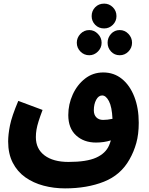

<svg xmlns="http://www.w3.org/2000/svg" viewBox="-20 -852 824 1060"><path d="M339 188Q277 188 220.5 173Q164 158 120 127Q76 96 50.5 46.5Q25 -3 25 -71Q25 -109 35 -159.5Q45 -210 81 -295L215 -245Q201 -208 193 -182.5Q185 -157 181.5 -136.5Q178 -116 178 -95Q178 -30 226 6Q274 42 358 42Q458 42 510.5 18.5Q563 -5 582 -49Q588 -63 592 -77Q554 -65 510 -65Q443 -65 400 -104.5Q357 -144 357 -217Q357 -276 381.5 -330Q406 -384 449.5 -418Q493 -452 550 -452Q609 -452 653 -416.5Q697 -381 721.5 -318Q746 -255 746 -174Q746 -111 732.5 -62.5Q719 -14 695 28Q647 114 554 151Q461 188 339 188ZM498 -243Q498 -218 512 -204Q526 -190 549 -190Q561 -190 574 -191.5Q587 -193 601 -196Q598 -262 581.5 -293.5Q565 -325 544 -325Q524 -325 511 -301Q498 -277 498 -243ZM555 -695Q525 -695 505.5 -715Q486 -735 486 -763Q486 -792 505.5 -812Q525 -832 555 -832Q583 -832 603 -812Q623 -792 623 -763Q623 -735 603 -715Q583 -695 555 -695ZM473 -547Q444 -547 424 -567.5Q404 -588 404 -616Q404 -644 424 -665Q444 -686 473 -686Q500 -686 520.5 -665Q541 -644 541 -616Q541 -588 520.5 -567.5Q500 -547 473 -547ZM641 -547Q612 -547 593 -567.5Q574 -588 574 -616Q574 -644 593 -665Q612 -686 641 -686Q669 -686 689 -665Q709 -644 709 -616Q709 -588 689 -567.5Q669 -547 641 -547Z"/></svg>

Font: Noto Sans Arabic UI Cn XBd
Style: Regular
Weight: 800
Width: 3
Designer: Monotype Design Team, Nadine Chahine and Nizar Qandah
Foundry: Monotype Imaging Inc.
Version: Version 2.010; ttfautohint (v1.8.4.7-5d5b)